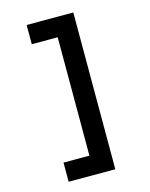

<svg xmlns="http://www.w3.org/2000/svg" viewBox="-136 -916 871 1112"><g transform="rotate(-15 299.5 -360.0)"><path d="M134.3 109.9V-4.9H289.6V-714.8H134.3V-830.1H414.1V109.9Z"/></g></svg>

Font: UDEV Gothic 35
Style: Bold
Weight: 700
Version: v2.1.0; ttfautohint (v1.8.4.7-5d5b-dirty) -l 6 -r 45 -G 200 